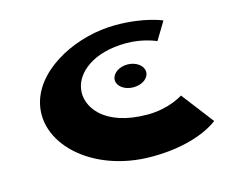

<svg xmlns="http://www.w3.org/2000/svg" viewBox="-88 -706 1009 845"><g transform="rotate(-15 416.5 -283.5)"><path d="M506 -403C544 -403 576 -381 578 -353C580 -323 549 -299 507 -299C466 -299 434 -323 435 -353C437 -381 468 -403 506 -403ZM536 -167C337 -167 268 -274 282 -353C293 -422 373 -495 526 -495C603 -495 661 -468 661 -468L710 -549C710 -549 634 -584 501 -584C328 -584 140 -492 95 -352C37 -171 231 17 507 17C719 17 811 -64 811 -64L699 -210C699 -210 636 -167 536 -167Z"/></g></svg>

Font: Hussar Milosc
Style: Bold
Weight: 700
Foundry: Cannot Into Space Fonts
Version: Version 1.02